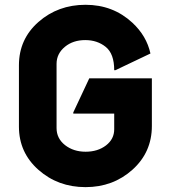

<svg xmlns="http://www.w3.org/2000/svg" viewBox="-20 -767 709 797"><path d="M58.6 -241.2V-496.1Q58.6 -604.5 139.6 -675.8Q220.7 -747.1 335 -747.1Q449.2 -747.1 529.3 -672.9Q588.4 -618.2 604.5 -544.9L459 -475.6H454.1Q454.1 -543.9 418.9 -572.3Q383.8 -600.6 334 -600.6Q283.7 -600.6 250 -573.2Q214.8 -544.4 214.8 -502V-235.4Q214.8 -192.4 250 -164.6Q285.2 -137.2 335.4 -137.2Q385.7 -137.2 419.9 -163.3Q454.1 -189.5 454.1 -230.5V-295.4H284.2V-300.3L350.6 -441.9H610.4V-244.1Q610.4 -134.8 529.8 -62.5Q449.2 9.8 335 9.8Q220.7 9.8 139.6 -62Q58.6 -133.8 58.6 -241.2Z"/></svg>

Font: Nova Round
Style: Bold
Weight: 700
Designer: Wojciech Kalinowski "wmk69" (wmk69@o2.pl)
Foundry: Wojciech Kalinowski "wmk69" (wmk69@o2.pl)
Version: Version 3.1.0; 2021-05-23